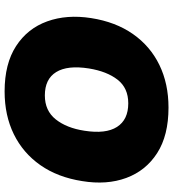

<svg xmlns="http://www.w3.org/2000/svg" viewBox="22 -780 769 854"><g transform="rotate(90 407.0 -352.5)"><path d="M60 -373Q77 -482 131 -559Q185 -636 268.5 -676.5Q352 -717 458 -717Q582 -717 660.5 -666.5Q739 -616 771 -529Q803 -442 785 -333Q768 -224 714 -147Q660 -70 576.5 -29Q493 12 386 12Q263 12 184.5 -39Q106 -90 74.5 -177.5Q43 -265 60 -373ZM284 -363Q269 -268 300 -217.5Q331 -167 404 -167Q472 -167 510.5 -215.5Q549 -264 561 -343Q576 -438 544 -488Q512 -538 439 -538Q371 -538 334 -490.5Q297 -443 284 -363Z"/></g></svg>

Font: Mulish ExtraBlack
Style: Italic
Weight: 1000
Italic angle: -9°
Designer: Vernon Adams
Foundry: Vernon Adams
Version: Version 3.603; ttfautohint (v1.8.3)